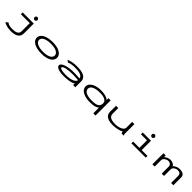

<svg xmlns="http://www.w3.org/2000/svg" viewBox="700 -3046 5600 5600"><g transform="rotate(45 3500.0 -246.0)"><path d="M668 -543C701 -543 730 -570 730 -604C730 -637 701 -666 668 -666C633 -666 607 -639 607 -604C607 -570 634 -543 668 -543ZM400 174C590 174 723 117 723 -52V-457H264V-383H631V-48C631 74 518 100 398 100C298 100 227 86 178 42L108 100C170 146 284 174 400 174Z M1497 8C1750 8 1910 -85 1910 -229C1910 -373 1750 -467 1497 -467C1244 -467 1074 -373 1074 -229C1074 -85 1244 8 1497 8ZM1497 -64C1313 -64 1168 -121 1168 -230C1168 -339 1313 -395 1497 -395C1681 -395 1816 -339 1816 -230C1816 -121 1681 -64 1497 -64Z M2425 11C2531 11 2731 -3 2801 -70V0H2893V-243C2893 -415 2733 -467 2491 -467C2365 -467 2251 -446 2165 -403L2233 -357C2303 -391 2393 -401 2481 -401C2656 -401 2775 -373 2802 -269C2720 -275 2624 -279 2561 -279C2309 -279 2100 -213 2100 -115C2100 -41 2217 11 2425 11ZM2198 -119C2198 -181 2381 -214 2573 -214C2635 -214 2733 -206 2805 -201C2783 -102 2628 -56 2439 -56C2329 -56 2198 -76 2198 -119Z M3801 167H3893V-457H3801V-377C3765 -430 3647 -469 3493 -469C3293 -469 3087 -392 3087 -227C3087 -68 3288 10 3488 10C3653 10 3744 -13 3801 -70ZM3501 -63C3332 -63 3181 -108 3181 -230C3181 -352 3344 -397 3517 -397C3672 -397 3799 -355 3799 -241C3799 -90 3681 -63 3501 -63Z M4439 11C4559 11 4723 -19 4781 -70C4781 -47 4785 -23 4802 0H4892C4875 -24 4872 -47 4872 -71V-457H4780V-219C4780 -110 4603 -59 4475 -59C4233 -59 4208 -159 4208 -226V-457H4116L4114 -226C4114 -143 4131 11 4439 11Z M5505 -543C5538 -543 5567 -570 5567 -604C5567 -637 5538 -666 5505 -666C5470 -666 5444 -639 5444 -604C5444 -570 5471 -543 5505 -543ZM5205 0H5797V-72H5557V-457H5217V-383H5465V-72H5205Z M6072 0H6166V-273C6166 -341 6269 -401 6327 -401C6403 -401 6456 -362 6456 -286V0H6552V-270C6552 -350 6641 -403 6717 -403C6797 -403 6842 -375 6842 -292V0H6936V-317C6936 -360 6935 -464 6739 -468C6649 -470 6565 -421 6531 -381C6515 -420 6441 -468 6361 -468C6274 -468 6196 -426 6164 -386V-457H6072Z"/></g></svg>

Font: Inconsolata UltraExpanded
Style: Regular
Weight: 400
Width: 9
Monospace: yes
Designer: Raph Levien, Cyreal, Brenton Simpson
Foundry: Raph Levien, Cyreal, Google
Version: Version 3.100